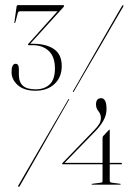

<svg xmlns="http://www.w3.org/2000/svg" viewBox="-20 -720 540 748"><path d="M379.5 -180.5Q379.5 -187.5 381.5 -189.5L404 -213.5Q406 -215.5 406.5 -215.5Q407.5 -215.5 407.5 -213V-85.5H453Q455 -85.5 455 -82.5Q455 -80 452.5 -80H407.5V-16Q407.5 -10 414 -8.5L448 -4Q450 -4 450 -2.5Q450 -0.5 448 -0.5H339.5Q337 -0.5 337 -2Q337 -4 339.5 -4L374 -8.5Q379.5 -9 379.5 -15.5V-80H223.5Q222 -80 222 -82Q222 -83.5 223 -84.5L348 -214Q360 -226.5 366.5 -237Q373 -247.5 373 -261.5Q373 -275 363.5 -286.8Q354 -298.5 354 -312.5Q354 -337.5 374 -337.5Q395 -337.5 395 -295Q395 -272 383.2 -250.8Q371.5 -229.5 352 -209.5L231.5 -85.5H379.5ZM267.5 -363Q266.5 -360.5 265 -362Q263 -363 264.5 -365Q267.5 -369.5 282 -395Q296.5 -420.5 317.8 -457.8Q339 -495 362.5 -535.8Q386 -576.5 406.8 -612.8Q427.5 -649 441 -672.2Q454.5 -695.5 455.5 -697Q457 -700.5 460 -699Q462.5 -697.5 460 -694Q459.5 -693 445.8 -669.8Q432 -646.5 411.2 -610.5Q390.5 -574.5 366.8 -533.8Q343 -493 321.2 -455.8Q299.5 -418.5 284.8 -393Q270 -367.5 267.5 -363ZM246 -332.5Q247 -335 249 -334Q251 -333 248.5 -330.5Q246 -326 231.2 -300.5Q216.5 -275 195 -237.2Q173.5 -199.5 150 -158.2Q126.5 -117 105.5 -80.2Q84.5 -43.5 71 -19.8Q57.5 4 56.5 5.5Q54.5 9 52 7.5Q49 6 51.5 2.5Q52.5 1 66.2 -22.8Q80 -46.5 101 -83Q122 -119.5 146 -160.8Q170 -202 191.8 -239.5Q213.5 -277 228.5 -302.5Q243.5 -328 246 -332.5ZM220.5 -463Q220.5 -419 192.2 -392.8Q164 -366.5 118 -366.5Q74 -366.5 49.5 -388.2Q25 -410 25 -439Q25 -471.5 41 -471.5Q53.5 -471.5 53.5 -450.5V-429.5Q53.5 -400.5 69 -386.2Q84.5 -372 119 -372Q153 -372 173.5 -391.2Q194 -410.5 194 -453Q194 -499 170 -521.5Q146 -544 107.5 -544H92Q89 -544 89 -546.5Q89 -548 91.5 -550.5L204 -676H57Q51 -676 49 -668L39.5 -632Q38.5 -630 37 -630Q36 -630 36 -633L44.5 -693.5Q45.5 -700 49.5 -700H226.5Q229.5 -700 229.5 -697Q229.5 -694.5 227 -692L97.5 -549.5H108Q160 -549.5 190.2 -528.8Q220.5 -508 220.5 -463Z"/></svg>

Font: Fraunces 144pt S000 Thin
Style: Regular
Weight: 100
Version: Version 1.000; ttfautohint (v1.8.3)